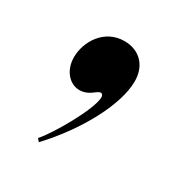

<svg xmlns="http://www.w3.org/2000/svg" viewBox="-72 -148 302 326"><g transform="rotate(30 79.0 15.0)"><path d="M44.5 125.5C97 69.5 134 0 134 -45.5C134 -76 114.5 -96 85 -96C45.5 -96 24 -60 24 -29.5C24 -3.5 40.5 14.5 60 14.5C66.5 14.5 73.5 12.5 80 8C85.5 4.5 89.5 0 94 0C96.5 0 98.5 2.5 98.5 6.5C98.5 29.5 58 100 39.8 120Z"/></g></svg>

Font: Picaflor 72 pt
Style: Regular
Weight: 400
Designer: Ariel Martín Pérez
Foundry: Tunera Type Foundry
Version: Version 1.000;hotconv 1.0.109;makeotfexe 2.5.65596